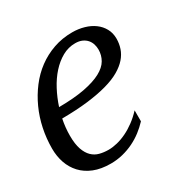

<svg xmlns="http://www.w3.org/2000/svg" viewBox="-128 -649 770 779"><g transform="rotate(-30 257.0 -259.0)"><path d="M0 -161.1Q0 -208 9.5 -253.4Q19 -298.8 37.6 -339.6Q56.2 -380.4 82.8 -415.3Q109.4 -450.2 143.3 -475.3Q177.2 -500.5 218.3 -514.9Q259.3 -529.3 306.2 -529.3Q335.4 -529.3 361.6 -521.7Q387.7 -514.2 407.2 -499.8Q426.8 -485.4 438.2 -464.6Q449.7 -443.8 449.7 -417.5Q449.7 -394 442.4 -372.3Q435.1 -350.6 418.7 -331.8Q402.3 -313 375.5 -297.4Q348.6 -281.7 309.3 -270.8Q270 -259.8 217.3 -253.4Q164.6 -247.1 96.7 -246.6Q88.9 -208 88.9 -170.4Q88.9 -130.9 97.7 -106Q106.4 -81.1 121.1 -66.9Q135.7 -52.7 155.3 -47.6Q174.8 -42.5 196.8 -42.5Q216.3 -42.5 238 -47.9Q259.8 -53.2 282 -64Q304.2 -74.7 325.9 -90.8Q347.7 -106.9 367.7 -128.4V-77.1Q350.6 -58.6 329.6 -42.5Q308.6 -26.4 284.4 -14.6Q260.3 -2.9 233.2 3.9Q206.1 10.7 176.8 10.7Q131.3 10.7 98.1 -2.7Q64.9 -16.1 43.2 -39.6Q21.5 -63 10.7 -94.2Q0 -125.5 0 -161.1ZM364.3 -415.5Q364.3 -428.7 360.4 -441.2Q356.4 -453.6 347.9 -463.4Q339.4 -473.1 326.2 -479Q313 -484.9 294.4 -484.9Q262.2 -484.9 233.9 -469Q205.6 -453.1 181.6 -426.5Q157.7 -399.9 139.4 -365.2Q121.1 -330.6 108.9 -293Q180.7 -293.5 229.5 -303Q278.3 -312.5 308.3 -328.6Q338.4 -344.7 351.3 -366.9Q364.3 -389.2 364.3 -415.5Z"/></g></svg>

Font: Arian Grqi
Style: Italic
Weight: 400
Italic angle: -15°
Designer: Ruben Hakobyan (Tarumian)
Foundry: Ruben Hakobyan (Tarumian)
Version: Version 1.002